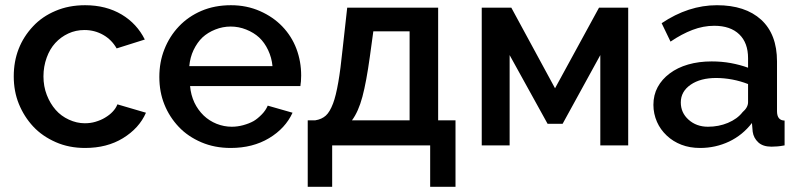

<svg xmlns="http://www.w3.org/2000/svg" viewBox="-20 -552 3038 729"><path d="M32.2 -262.2Q32.2 -318.4 50.8 -366.2Q69.3 -413.6 105.5 -452.1Q140.1 -489.3 190.9 -510.7Q241.2 -532.2 303.2 -532.2Q382.8 -532.2 442.4 -496.6Q500 -461.9 529.8 -401.9L422.9 -368.2Q403.8 -401.4 372.1 -419.4Q339.4 -438 300.8 -438Q267.6 -438 239.3 -424.8Q210.9 -411.6 189.9 -388.7Q168.9 -365.7 157.2 -333Q145 -299.3 145 -262.2Q145 -224.1 157.7 -191.4Q170.4 -158.7 191.4 -134.8Q211.9 -111.3 241.7 -97.7Q271.5 -84 301.8 -84Q323.7 -84 341.8 -89.4Q363.3 -95.7 378.4 -105Q396.5 -115.7 407.7 -127.9Q419.9 -140.6 425.8 -155.8L534.2 -124Q508.8 -65.4 446.8 -27.3Q386.2 9.8 303.2 9.8Q241.7 9.8 191.9 -12.2Q140.6 -34.7 106.4 -71.3Q71.3 -108.9 51.3 -158.2Q32.2 -205.6 32.2 -262.2Z M856 9.8Q794.9 9.8 744.6 -11.7Q693.4 -33.7 659.2 -69.8Q623 -107.9 604 -155.8Q585 -203.1 585 -259.8Q585 -316.4 604 -364.3Q623.5 -414.1 659.2 -451.7Q694.8 -489.3 744.6 -510.7Q794.9 -532.2 856.9 -532.2Q916.5 -532.2 967.3 -509.8Q1017.1 -487.8 1051.8 -451.7Q1087.4 -414.6 1105.5 -366.7Q1123.5 -318.8 1123.5 -265.1Q1123.5 -256.3 1122.6 -242.7Q1122.1 -238.8 1121.3 -232.7Q1120.6 -226.6 1120.6 -225.1H701.7Q704.6 -191.4 718.3 -162.1Q731.4 -134.8 753.4 -113.3Q774.4 -93.3 802.2 -82Q830.6 -70.8 859.9 -70.8Q881.8 -70.8 903.3 -76.7Q926.3 -83 942.9 -92.3Q958 -101.1 974.6 -118.2Q988.8 -132.8 996.6 -150.9L1090.8 -124Q1063.5 -64.5 1001.5 -27.3Q939.5 9.8 856 9.8ZM1014.6 -300.8Q1011.7 -333 998 -361.8Q984.4 -390.6 963.9 -409.7Q943.8 -428.2 914.6 -439.9Q886.2 -451.2 856 -451.2Q825.7 -451.2 797.4 -439.9Q769 -428.7 748.5 -409.7Q729 -391.1 714.8 -361.8Q701.7 -334 698.7 -300.8Z M1148.4 -95.2H1177.2Q1201.7 -99.1 1217.3 -113.3Q1232.4 -127 1244.6 -159.2Q1255.4 -187.5 1264.6 -240.7Q1272.9 -287.6 1281.2 -369.1L1298.3 -522.9H1643.6V-95.2H1709.5V157.2H1613.3V0H1241.2V157.2H1148.4ZM1535.2 -95.2V-433.1H1397.5L1384.3 -336.9Q1371.1 -241.2 1356 -184.6Q1340.8 -127.9 1316.4 -95.2Z M2087.4 -216.8 2254.4 -522.9H2365.2V0H2259.3V-342.8L2116.2 -82H2059.1L1915 -342.8V0H1809.1V-522.9H1921.4Z M2638.2 9.8Q2599.1 9.8 2567.4 -2.4Q2535.6 -14.6 2511.7 -37.1Q2487.3 -60.1 2474.6 -88.9Q2460.9 -120.1 2460.9 -153.8Q2460.9 -191.4 2477.1 -221.2Q2493.2 -251 2522.5 -272.9Q2552.2 -295.4 2592.8 -307.1Q2633.3 -318.8 2682.1 -318.8Q2720.2 -318.8 2754.9 -312.5Q2791 -305.7 2820.3 -294.9V-331.1Q2820.3 -389.2 2787.1 -421.4Q2753.4 -454.1 2691.9 -454.1Q2650.4 -454.1 2609.4 -438.5Q2568.4 -422.9 2525.9 -394L2492.2 -463.9Q2593.8 -532.2 2702.1 -532.2Q2809.6 -532.2 2870.1 -477.1Q2930.2 -421.9 2930.2 -318.8V-129.9Q2930.2 -94.7 2959 -94.2V0Q2940.4 3.4 2931.6 3.9Q2916 4.9 2909.2 4.9Q2877 4.9 2859.4 -11.2Q2841.3 -27.8 2837.9 -51.8L2835 -85Q2799.8 -39.1 2748.5 -14.6Q2696.8 9.8 2638.2 9.8ZM2668 -70.8Q2708.5 -70.8 2743.7 -85.4Q2779.8 -100.6 2799.3 -126Q2820.3 -144 2820.3 -164.1V-232.9Q2791.5 -244.1 2760.7 -250Q2729 -255.9 2699.2 -255.9Q2639.6 -255.9 2602.5 -230.5Q2564.9 -204.6 2564.9 -163.1Q2564.9 -124 2594.2 -97.7Q2624 -70.8 2668 -70.8Z"/></svg>

Font: Rising Sun DemiBold
Style: DemiBold
Weight: 600
Designer: Matt McInerney, Pablo Impallari, Rodrigo Fuenzalida
Foundry: Matt McInerney, Pablo Impallari, Rodrigo Fuenzalida
Version: Version 1.000